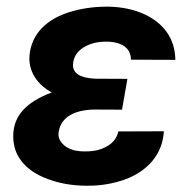

<svg xmlns="http://www.w3.org/2000/svg" viewBox="-20 -558 584 587"><path d="M20.5 -145.5C20.5 -144 20.5 -142.1 20.5 -140.6C20.5 -110.4 29.8 -84.5 47.9 -62.5C65.9 -40.5 92.3 -22.9 127 -10.3C161.1 2.4 199.2 9.3 241.2 9.8C244.1 9.8 247.1 9.8 250 9.8C289.1 9.8 325.7 3.4 360.8 -8.8C430.7 -34.2 477.1 -85.9 481 -156.7L341.8 -156.2C337.4 -136.2 325.7 -121.1 307.1 -110.8C289.1 -100.1 267.6 -95.2 243.2 -95.2C241.2 -95.2 239.3 -95.2 236.8 -95.2C212.9 -95.2 193.8 -100.6 179.7 -110.8C166 -121.6 158.7 -133.8 158.7 -147.5C158.7 -150.4 159.2 -153.3 159.7 -156.2C167 -199.2 206.5 -223.1 272.5 -223.1L353 -222.7L369.6 -316.9L272 -317.4C226.1 -319.3 203.1 -333 203.1 -359.4C203.1 -362.3 203.6 -365.7 204.1 -369.1C207.5 -387.7 218.3 -402.8 237.3 -414.1C256.3 -425.3 278.3 -430.7 303.7 -430.7C352.1 -430.7 380.4 -411.1 380.4 -375.5L516.1 -375C515.6 -407.7 506.8 -436 489.7 -460C455.6 -507.8 391.1 -535.6 314.5 -537.6C311 -537.6 308.1 -537.6 305.2 -537.6C263.2 -537.6 223.6 -531.2 186 -519C111.8 -493.7 71.3 -443.8 69.8 -379.4C69.8 -336.9 94.7 -298.8 138.2 -275.4C56.2 -244.1 22.5 -202.6 20.5 -145.5Z"/></svg>

Font: Roboto
Style: Bold Italic
Weight: 700
Italic angle: -12°
Designer: Google
Version: Version 2.137; 2017